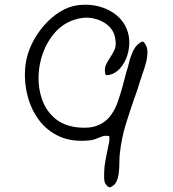

<svg xmlns="http://www.w3.org/2000/svg" viewBox="-20 -740 740 822"><path d="M451 62 446 61Q427 50 426 26.5Q425 3 427 -20Q428 -28 428 -31Q430 -46 433 -61.5Q436 -77 439 -92Q444 -113 447 -130.5Q450 -148 447 -158Q431 -160 421 -157Q411 -154 402 -150Q395 -147 388 -144.5Q381 -142 372 -140Q293 -130 236.5 -155Q180 -180 145 -228.5Q110 -277 96 -338Q82 -399 89 -461Q95 -508 116 -551.5Q137 -595 168.5 -631Q200 -667 237.5 -690Q275 -713 315 -718Q385 -726 442.5 -698Q500 -670 522 -617Q535 -586 533.5 -551.5Q532 -517 519 -487Q506 -457 484.5 -438Q463 -419 436 -418L431 -422Q426 -445 433 -461Q440 -477 450 -491Q450 -492 451 -493Q462 -509 470.5 -527.5Q479 -546 473 -577Q467 -611 440.5 -633Q414 -655 376 -662Q338 -669 297 -655Q249 -639 215.5 -601Q182 -563 164 -513.5Q146 -464 145 -411Q144 -358 161 -311.5Q178 -265 215 -233.5Q252 -202 309 -195Q360 -189 394 -201.5Q428 -214 449 -239.5Q470 -265 482.5 -299.5Q495 -334 505 -371Q509 -385 512.5 -400Q516 -415 520 -428Q527 -449 533.5 -475.5Q540 -502 552 -526Q564 -550 588 -562L594 -561Q610 -545 611 -522Q612 -499 605.5 -473.5Q599 -448 590 -424Q586 -409 581 -397Q574 -374 567 -352.5Q560 -331 552 -310Q534 -258 517.5 -204.5Q501 -151 493 -83Q492 -75 491.5 -63.5Q491 -52 491 -41Q491 -21 488.5 0.5Q486 22 478 38.5Q470 55 451 62Z"/></svg>

Font: Yuji Hentaigana Akari
Style: Regular
Weight: 400
Designer: Kataoka Yuji
Foundry: Kinuta Font Factory
Version: Version 3.002